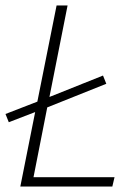

<svg xmlns="http://www.w3.org/2000/svg" viewBox="-23 -679 493 699"><path d="M51 0H386L394 -34H99L149 -288L364 -374L352 -404L157 -326L223 -659H183L113 -309L-3 -264L9 -234L105 -271Z"/></svg>

Font: Source Sans Pro Light
Style: Italic
Weight: 300
Italic angle: -11°
Designer: Paul D. Hunt
Foundry: Adobe Systems Incorporated
Version: Version 3.006;hotconv 1.0.111;makeotfexe 2.5.65597